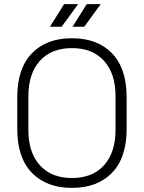

<svg xmlns="http://www.w3.org/2000/svg" viewBox="-20 -900 700 934"><path d="M64 -428Q64 -567 135 -640.5Q206 -714 330 -714Q454 -714 525 -640.5Q596 -567 596 -428V-272Q596 -133 525 -59.5Q454 14 330 14Q206 14 135 -59.5Q64 -133 64 -272ZM118 -268Q118 -158 174 -96Q230 -34 330 -34Q430 -34 486 -96Q542 -158 542 -268V-432Q542 -542 486 -604Q430 -666 330 -666Q230 -666 174 -604Q118 -542 118 -432ZM360 -880 280 -770H223L292 -880ZM470 -880 390 -770H333L402 -880Z"/></svg>

Font: Space Grotesk Variable
Style: Regular
Weight: 400
Designer: Florian Karsten (Space Grotesk), Colophon Foundry (Space Mono)
Foundry: Florian Karsten
Version: Version 1.106